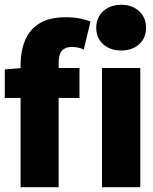

<svg xmlns="http://www.w3.org/2000/svg" viewBox="-21 -782 641 802"><path d="M65 0V-514Q65 -567 83 -612Q101 -657 142.5 -683.5Q184 -710 255 -710Q288 -710 314.5 -704.5Q341 -699 357 -692L329 -575Q317 -581 304 -583.5Q291 -586 278 -586Q253 -586 238.5 -571Q224 -556 224 -519V0ZM-1 -373V-492L74 -498H311V-373ZM405 0V-498H565V0ZM485 -571Q440 -571 410.5 -597Q381 -623 381 -666Q381 -709 410.5 -735.5Q440 -762 485 -762Q531 -762 560 -735.5Q589 -709 589 -666Q589 -623 560 -597Q531 -571 485 -571Z"/></svg>

Font: Source Code Pro ExtraBold
Style: Regular
Weight: 800
Monospace: yes
Designer: Paul D. Hunt, Teo Tuominen
Foundry: Adobe Systems Incorporated
Version: Version 1.018;hotconv 1.0.116;makeotfexe 2.5.65601